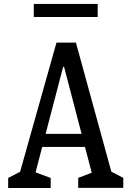

<svg xmlns="http://www.w3.org/2000/svg" viewBox="-20 -944 660 964"><path d="M21 -50.5 100.7 -91.7 71.2 -47 263.5 -730H361.2L547.5 -51.3L519.3 -92.2L599 -51V-0.7H372.7V-51L466.3 -86.5L447.2 -51.3L301.7 -608.5H297L150.3 -47L139.3 -85.8L234.5 -50.5V0H21ZM168 -272H449.2V-206.2H168ZM149.5 -924.3H470.5V-858.8H149.5Z"/></svg>

Font: Monaspace Xenon Var ExtraLight
Style: Regular
Weight: 200
Designer: Riley Cran and the Lettermatic Team
Version: Version 1.200 (Monaspace Xenon Var)